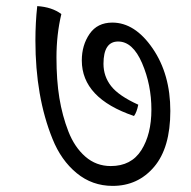

<svg xmlns="http://www.w3.org/2000/svg" viewBox="-20 -639 626 629"><path d="M181 -593Q165 -526 165 -451Q165 -376 174.5 -318Q184 -260 204 -208.5Q224 -157 259.5 -126Q295 -95 343 -95Q410 -95 443 -147Q476 -199 476 -280Q476 -361 445.5 -432Q415 -503 367 -503Q319 -503 319 -430Q319 -389 344 -357Q369 -325 433 -296Q428 -271 419 -259Q248 -317 248 -441Q248 -491 273.5 -528Q299 -565 348 -565Q422 -565 480 -480.5Q538 -396 538 -275.5Q538 -155 485 -92.5Q432 -30 349 -30Q282 -30 231 -72Q180 -114 152 -184Q96 -322 96 -506Q96 -565 102 -619Q150 -616 181 -593Z"/></svg>

Font: Karma
Style: Regular
Weight: 400
Designer: Joana Correia
Foundry: Indian Type Foundry
Version: Version 1.202;PS 1.0;hotconv 1.0.78;makeotf.lib2.5.61930; tt